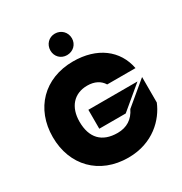

<svg xmlns="http://www.w3.org/2000/svg" viewBox="-209 -1080 1176 1239"><g transform="rotate(-30 378.5 -460.5)"><path d="M298 -845C298 -800 332 -766 377 -766C423 -766 458 -800 458 -845C458 -891 423 -926 377 -926C332 -926 298 -891 298 -845ZM556 -261C527 -200 477 -168 409 -168C293 -168 231 -233 231 -354C231 -462 291 -531 390 -531C444 -531 484 -510 506 -473H717C689 -620 567 -712 389 -712C173 -712 32 -564 32 -354C32 -143 174 5 390 5C574 5 683 -109 725 -212V-402ZM319 -392V-251H516L685 -392Z"/></g></svg>

Font: Poppins STUK1
Style: Regular
Weight: 400
Designer: Jonny Pinhorn (original), Sammy Jo Hughes (modified version)
Foundry: Type Mafia
Version: Version 1.002;hotconv 1.0.109;makeotfexe 2.5.65596